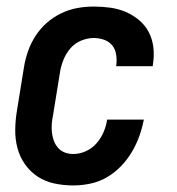

<svg xmlns="http://www.w3.org/2000/svg" viewBox="-20 -558 540 586"><path d="M204 8Q174 8 146 2Q118 -4 95 -19Q72 -34 56 -57Q40 -80 33 -107Q26 -134 26.5 -163.5Q27 -193 32 -222L53 -352Q57 -377 65.5 -401.5Q74 -426 88.5 -448.5Q103 -471 123 -488.5Q143 -506 167 -517.5Q191 -529 216 -533.5Q241 -538 266 -538Q292 -538 317 -534.5Q342 -531 364 -521.5Q386 -512 404.5 -496.5Q423 -481 434 -460Q445 -439 448 -414Q451 -389 447 -363Q447 -361 446.5 -359.5Q446 -358 446 -356H334Q334 -357 334.5 -357.5Q335 -358 335 -359Q337 -375 334.5 -391.5Q332 -408 322.5 -419.5Q313 -431 298 -436.5Q283 -442 266 -442Q247 -442 227.5 -434Q208 -426 194.5 -410Q181 -394 173.5 -375Q166 -356 163 -337L142 -207Q139 -193 138 -179.5Q137 -166 138.5 -153Q140 -140 144.5 -128Q149 -116 157.5 -106.5Q166 -97 178 -92.5Q190 -88 204 -88Q223 -88 242 -96.5Q261 -105 274.5 -120.5Q288 -136 296 -154.5Q304 -173 307 -193H419Q414 -167 405 -142Q396 -117 382 -93.5Q368 -70 348.5 -50Q329 -30 305.5 -16.5Q282 -3 255.5 2.5Q229 8 204 8Z"/></svg>

Font: Iosevka Curly Oblique
Style: Bold
Weight: 700
Italic angle: -9°
Monospace: yes
Designer: Belleve Invis
Foundry: Belleve Invis
Version: Version 11.1.0; ttfautohint (v1.8.3)